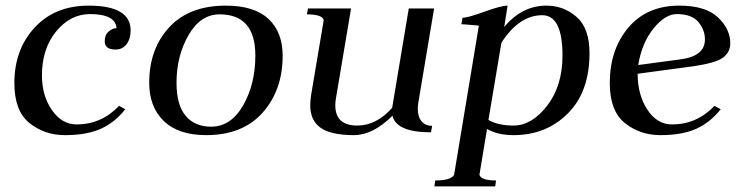

<svg xmlns="http://www.w3.org/2000/svg" viewBox="-20 -470 2644 682"><path d="M352 -323Q352 -346 366 -358Q380 -370 394 -370Q390 -420 300 -420Q230 -420 179.5 -358.5Q129 -297 129 -202Q129 -130 164.5 -79Q200 -28 252 -28Q340 -28 403 -94L425 -82Q388 -35 338 -12.5Q288 10 211 10Q138 10 84.5 -33Q31 -76 31 -175Q31 -294 103 -372Q175 -450 295 -450Q444 -450 444 -362Q444 -332 429.5 -313Q415 -294 391 -294Q352 -294 352 -323Z M607 -176Q607 -97 639.5 -58.5Q672 -20 730 -20Q800 -20 843.5 -95.5Q887 -171 887 -273Q887 -419 760 -419Q692 -419 649.5 -345Q607 -271 607 -176ZM712 10Q614 10 562 -40Q510 -90 510 -176Q510 -296 581 -373Q652 -450 782 -450Q883 -450 933.5 -403Q984 -356 984 -272Q984 -150 913 -70Q842 10 712 10Z M1466 -106Q1464 -90 1464 -84Q1464 -55 1477.5 -39Q1491 -23 1515 -23L1511 0Q1388 0 1374 -59Q1305 10 1237 10Q1156 10 1119 -16Q1082 -42 1082 -96Q1082 -112 1085 -132L1130 -399Q1124 -419 1070 -419L1074 -440H1227L1174 -125Q1171 -110 1171 -96Q1171 -24 1249 -24Q1317 -24 1373 -87L1432 -440H1522Z M1523 192 1526 171Q1582 171 1593 151L1681 -379Q1672 -380 1658 -381Q1644 -382 1635 -383Q1626 -384 1619 -384L1623 -407Q1642 -407 1701 -428.5Q1760 -450 1783 -450L1771 -374Q1834 -450 1921 -450Q1982 -450 2028 -410Q2074 -370 2074 -281Q2074 -144 1997 -67Q1920 10 1804 10Q1747 10 1710 -12L1683 151Q1689 171 1742 171L1739 192ZM1761 -318 1715 -44Q1749 -24 1804 -24Q1869 -24 1923.5 -94.5Q1978 -165 1978 -273Q1978 -416 1906 -416Q1824 -416 1761 -318Z M2574 -316Q2574 -285 2548.5 -265.5Q2523 -246 2438 -234L2245 -208Q2245 -133 2279.5 -80.5Q2314 -28 2367 -28Q2455 -28 2518 -94L2540 -82Q2503 -35 2453 -12.5Q2403 10 2326 10Q2253 10 2199.5 -33Q2146 -76 2146 -175Q2146 -294 2212 -372Q2278 -450 2393 -450Q2486 -450 2530 -408.5Q2574 -367 2574 -316ZM2247 -239 2396 -259Q2484 -270 2484 -330Q2484 -364 2460.5 -392Q2437 -420 2384 -420Q2343 -420 2301.5 -369Q2260 -318 2247 -239Z"/></svg>

Font: Judson
Style: Italic
Weight: 400
Italic angle: -9.5°
Version: Version 20110429